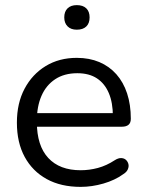

<svg xmlns="http://www.w3.org/2000/svg" viewBox="-20 -721 572 750"><path d="M295 9Q218 9 162.5 -21.5Q107 -52 76.5 -108Q46 -164 46 -242Q46 -318 76 -374.5Q106 -431 158.5 -463Q211 -495 280 -495Q329 -495 368 -478.5Q407 -462 434.5 -431Q462 -400 476.5 -356Q491 -312 491 -257Q491 -241 482 -233.5Q473 -226 456 -226H108V-279H437L421 -266Q421 -320 405 -357.5Q389 -395 358.5 -415Q328 -435 282 -435Q231 -435 195.5 -411.5Q160 -388 142 -346.5Q124 -305 124 -250V-244Q124 -152 168.5 -104Q213 -56 295 -56Q329 -56 362.5 -65Q396 -74 428 -95Q442 -104 453.5 -103.5Q465 -103 472 -96.5Q479 -90 481.5 -80.5Q484 -71 479.5 -60Q475 -49 462 -41Q429 -17 384 -4Q339 9 295 9ZM280 -605Q257 -605 244 -618Q231 -631 231 -653Q231 -676 244 -688.5Q257 -701 280 -701Q304 -701 317 -688.5Q330 -676 330 -653Q330 -630 317 -617.5Q304 -605 280 -605Z"/></svg>

Font: Nunito ExtraLight
Style: Regular
Weight: 400
Version: Version 3.602